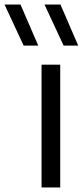

<svg xmlns="http://www.w3.org/2000/svg" viewBox="-102 -828 368 848"><path d="M81.5 0V-542.5H164V0ZM179 -626.5 94.5 -808H165L243.5 -626.5ZM2.5 -626.5 -82 -808H-11.5L67 -626.5Z"/></svg>

Font: Encode Sans SemiExpanded SemiExpanded
Style: Regular
Weight: 400
Width: 6
Designer: Multiple Designers
Foundry: Impallari Type
Version: Version 3.000; ttfautohint (v1.8.3) -l 8 -r 50 -G 200 -x 14 